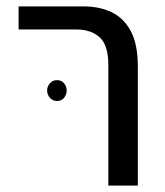

<svg xmlns="http://www.w3.org/2000/svg" viewBox="-20 -579 516 599"><path d="M318 0V-376Q318 -438 291 -462.5Q264 -487 219 -487H38V-559H241Q291 -559 329 -540.5Q367 -522 388.5 -481Q410 -440 410 -372V0ZM158 -329Q172 -329 180 -319Q188 -309 188 -297Q188 -284 180 -274Q172 -264 158 -264Q144 -264 135.5 -274Q127 -284 127 -297Q127 -309 135.5 -319Q144 -329 158 -329Z"/></svg>

Font: Assistant ExtraLight Medium
Style: Regular
Weight: 500
Version: Version 3.000